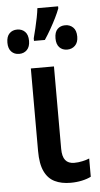

<svg xmlns="http://www.w3.org/2000/svg" viewBox="-86 -855 467 901"><g transform="rotate(-5 147.5 -405.0)"><path d="M179.2 -541V-153.3Q179.2 -116.2 193.1 -99.1Q207 -82 234.9 -82Q253.9 -82 272.9 -86.2Q292 -90.3 306.2 -96.2V-10.3Q288.1 -1 262.9 4.4Q237.8 9.8 209.5 9.8Q166.5 9.8 135.3 -5.4Q104 -20.5 87.2 -55.9Q70.3 -91.3 70.3 -151.9V-541ZM223.1 -820.3V-810.5Q215.8 -791 203.9 -766.8Q191.9 -742.7 177.5 -717.3Q163.1 -691.9 147.5 -668.5H96.2V-680.7Q102.1 -702.6 107.9 -727.5Q113.8 -752.4 118.7 -776.9Q123.5 -801.3 125.5 -820.3ZM22 -728.5Q44.4 -728.5 58.8 -714.1Q73.2 -699.7 73.2 -670.9Q73.2 -643.1 58.8 -628.4Q44.4 -613.8 22 -613.8Q-0.5 -613.8 -14.6 -628.4Q-28.8 -643.1 -28.8 -670.9Q-28.8 -699.7 -14.6 -714.1Q-0.5 -728.5 22 -728.5ZM248.5 -729Q270.5 -729 285.4 -714.6Q300.3 -700.2 300.3 -670.9Q300.3 -643.6 285.4 -628.9Q270.5 -614.3 248.5 -614.3Q225.6 -614.3 211.7 -628.9Q197.8 -643.6 197.8 -671.4Q197.8 -700.7 211.7 -714.8Q225.6 -729 248.5 -729Z"/></g></svg>

Font: Open Sans SemiCondensed SemiBold
Style: Regular
Weight: 600
Width: 4
Designer: Monotype Design Team
Foundry: Monotype Imaging Inc.
Version: Version 3.000